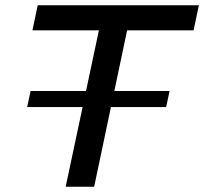

<svg xmlns="http://www.w3.org/2000/svg" viewBox="-20 -708 774 728"><path d="M83 -302 96 -363H623L610 -302ZM229 0 355 -593H103L123 -688H734L714 -593H462L337 0Z"/></svg>

Font: Saira Expanded Medium
Style: Italic
Weight: 500
Width: 7
Italic angle: -12°
Designer: Hector Gatti with collaboration of the Omnibus-Type team
Foundry: Omnibus-Type
Version: Version 1.101